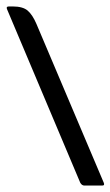

<svg xmlns="http://www.w3.org/2000/svg" viewBox="-20 -576 343 596"><path d="M229 -9 2 -547Q-2 -556 8 -556H19Q51 -556 66 -543Q81 -530 93 -502L302 -9Q306 0 297 0H242Q234 0 229 -9Z"/></svg>

Font: Zain
Style: Regular
Weight: 400
Designer: Zain,Boutros
Foundry: Mobile Telecommunications Company (Zain), 2024
Version: Version 1.51; ttfautohint (v1.8.4)